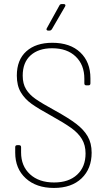

<svg xmlns="http://www.w3.org/2000/svg" viewBox="-20 -919 529 947"><path d="M55 -166V-193Q55 -203 65 -203H74Q84 -203 84 -193V-167Q84 -100 128 -59.5Q172 -19 247 -19Q319 -19 360.5 -57.5Q402 -96 402 -162Q402 -203 384 -233Q366 -263 331 -288Q296 -313 233 -348Q169 -383 135.5 -407Q102 -431 82.5 -464Q63 -497 63 -546Q63 -624 110 -666Q157 -708 238 -708Q326 -708 376 -660.5Q426 -613 426 -533V-508Q426 -498 416 -498H406Q396 -498 396 -508V-531Q396 -599 353.5 -640Q311 -681 237 -681Q170 -681 131 -646Q92 -611 92 -546Q92 -506 108.5 -479Q125 -452 156 -430.5Q187 -409 251 -374Q318 -337 355.5 -308.5Q393 -280 412.5 -246.5Q432 -213 432 -166Q432 -87 382.5 -39.5Q333 8 246 8Q159 8 107 -39.5Q55 -87 55 -166ZM211 -780 273 -892Q276 -899 285 -899H294Q300 -899 302 -895.5Q304 -892 301 -887L236 -775Q231 -768 224 -768H218Q212 -768 210 -771.5Q208 -775 211 -780Z"/></svg>

Font: Barlow Semi Condensed Thin
Style: Regular
Weight: 250
Width: 4
Designer: Jeremy Tribby
Foundry: Tribby Type
Version: Version 1.408